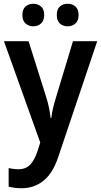

<svg xmlns="http://www.w3.org/2000/svg" viewBox="-20 -854 538 1021"><path d="M1 -635H132L225 -340Q234 -312 240 -283.5Q246 -255 249 -227H253Q256 -253 262.5 -281Q269 -309 279 -340L368 -635H497L290 -20Q262 65 212.5 106Q163 147 95 147Q73 147 56.5 144.5Q40 142 26 139V40Q36 42 50 44Q64 46 78 46Q118 46 141.5 20.5Q165 -5 180 -52L194 -96ZM99 -774Q99 -805 116 -819.5Q133 -834 157 -834Q181 -834 198 -819.5Q215 -805 215 -774Q215 -744 198 -729Q181 -714 157 -714Q133 -714 116 -729Q99 -744 99 -774ZM282 -774Q282 -805 298.5 -819.5Q315 -834 340 -834Q364 -834 381 -819.5Q398 -805 398 -774Q398 -744 381 -729Q364 -714 340 -714Q315 -714 298.5 -729Q282 -744 282 -774Z"/></svg>

Font: Noto Sans Telugu UI SemiCondensed SemiBold
Style: Regular
Weight: 600
Width: 4
Designer: Jelle Bosma - Monotype Design Team
Foundry: Monotype Imaging Inc.
Version: Version 2.005; ttfautohint (v1.8.4.7-5d5b)